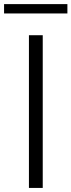

<svg xmlns="http://www.w3.org/2000/svg" viewBox="-62 -923 351 943"><path d="M-42 -902.8H269V-856.9H-42ZM80.1 -750H147.9V0H80.1Z"/></svg>

Font: Oakes Grotesk
Style: Light
Weight: 300
Designer: Samuel Oakes
Foundry: Samuel Oakes
Version: Version 1.0 | wf-rip DC20170320